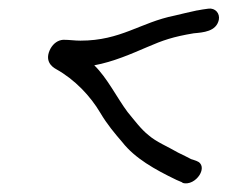

<svg xmlns="http://www.w3.org/2000/svg" viewBox="-20 -444 526 444"><path d="M110 -284C153 -260 189 -222 212 -183C228 -156 245 -136 263 -115C292 -78 338 -52 388 -28L402 -22V-21C433 -12 465 -61 434 -72C432 -73 422 -76 422 -76C414 -80 405 -85 392 -91C368 -105 341 -116 324 -131C306 -145 290 -167 275 -185C251 -217 228 -264 198 -293C242 -301 285 -320 320 -335C357 -351 380 -359 428 -367C450 -369 480 -371 486 -398C489 -413 478 -426 462 -424C452 -423 443 -421 437 -420H436C431 -419 387 -409 384 -408C304 -392 260 -350 166 -350C152 -350 141 -352 127 -352H126C114 -351 104 -344 97 -332C82 -304 99 -290 110 -284Z"/></svg>

Font: Stray Cat
Style: BdCnObl
Weight: 700
Version: Version 1.0